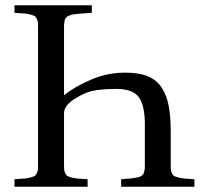

<svg xmlns="http://www.w3.org/2000/svg" viewBox="-20 -712 790 732"><path d="M35.2 0V-28.8Q60.5 -30.3 72.8 -31.2Q85 -32.2 97.2 -35.6Q109.4 -39.1 113.3 -41.7Q117.2 -44.4 120.8 -52.7Q124.5 -61 124.8 -68.6Q125 -76.2 125 -92.8V-599.1Q125 -615.7 124.8 -623.3Q124.5 -630.9 120.8 -639.2Q117.2 -647.5 113.3 -650.1Q109.4 -652.8 97.2 -656.2Q85 -659.7 72.8 -660.6Q60.5 -661.6 35.2 -663.1V-691.9H330.1V-663.1Q312 -662.1 301.8 -661.4Q291.5 -660.6 279.5 -659.4Q267.6 -658.2 261.7 -657.5Q255.9 -656.7 248.5 -654.3Q241.2 -651.9 238.3 -650.1Q235.4 -648.4 231.7 -644.3Q228 -640.1 227.3 -636.7Q226.6 -633.3 225.3 -626.7Q224.1 -620.1 224.1 -614.5Q224.1 -608.9 224.1 -599.1V-349.1Q267.6 -383.3 328.9 -409.2Q390.1 -435.1 458 -435.1Q509.8 -435.1 543.7 -421.1Q577.6 -407.2 596.7 -377.4Q615.7 -347.7 623.3 -307.9Q630.9 -268.1 630.9 -209V-92.8Q630.9 -76.7 631.1 -68.8Q631.3 -61 635 -52.7Q638.7 -44.4 642.6 -41.7Q646.5 -39.1 658.9 -35.6Q671.4 -32.2 683.6 -31.2Q695.8 -30.3 721.2 -28.8V0H441.9V-28.8Q460.9 -30.3 471.2 -31Q481.4 -31.7 492.9 -33.7Q504.4 -35.6 509.3 -36.9Q514.2 -38.1 519.8 -42Q525.4 -45.9 526.9 -49.1Q528.3 -52.2 530.3 -59.8Q532.2 -67.4 532.2 -74Q532.2 -80.6 532.2 -92.8V-238.8Q532.2 -309.1 509.5 -341.1Q486.8 -373 423.8 -373Q346.7 -373 311 -358.9Q298.8 -354 286.4 -347.7Q273.9 -341.3 258.5 -331.1Q243.2 -320.8 233.6 -307.6Q224.1 -294.4 224.1 -280.8V-92.8Q224.1 -76.2 224.4 -68.6Q224.6 -61 228.3 -52.7Q231.9 -44.4 235.8 -41.7Q239.7 -39.1 252 -35.6Q264.2 -32.2 276.4 -31.2Q288.6 -30.3 314 -28.8V0Z"/></svg>

Font: Heuristica
Style: Regular
Weight: 400
Version: Version 1.0.2